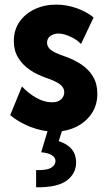

<svg xmlns="http://www.w3.org/2000/svg" viewBox="-20 -563 467 833"><path d="M216.8 7.8Q163.1 7.8 111.1 -12.9Q59.1 -33.7 24.4 -63.5L75.2 -188Q102.1 -158.7 137 -138.9Q171.9 -119.1 205.6 -119.1Q231.4 -119.1 245.1 -132.1Q258.8 -145 258.8 -162.6Q258.8 -183.1 239.5 -197.5Q220.2 -211.9 179.2 -225.6Q140.6 -238.8 109.4 -260Q78.1 -281.2 59.1 -312.3Q40 -343.3 40 -384.8Q40 -433.1 64.7 -468.5Q89.4 -503.9 131.1 -523.4Q172.9 -543 223.6 -543Q268.1 -543 311 -528.1Q354 -513.2 386.2 -487.3L331.5 -372.1Q314 -391.1 284.9 -404.3Q255.9 -417.5 232.9 -417.5Q214.4 -417.5 199.2 -407.2Q184.1 -397 184.1 -377.4Q184.1 -360.4 199.7 -347.2Q215.3 -334 261.2 -318.4Q300.8 -304.7 333 -283.2Q365.2 -261.7 383.8 -230.5Q402.3 -199.2 402.3 -156.2Q402.3 -106.9 377.4 -70.1Q352.5 -33.2 310.5 -12.7Q268.6 7.8 216.8 7.8ZM136.7 249.5V174.8Q183.1 176.3 201.9 164.8Q220.7 153.3 220.7 134.8Q220.7 120.6 205.1 110.4Q189.5 100.1 158.7 97.7L188 0H250.5L225.1 80.1L219.7 45.9Q259.8 53.7 284.9 77.6Q310.1 101.6 310.1 142.1Q310.1 190.4 269 220.7Q228 251 136.7 249.5Z"/></svg>

Font: Reddit Sans Condensed ExtraBold
Style: Regular
Weight: 800
Designer: Stephen Hutchings
Foundry: Reddit
Version: Version 1.014